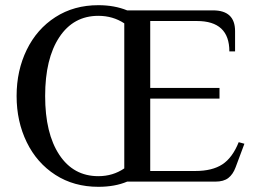

<svg xmlns="http://www.w3.org/2000/svg" viewBox="-20 -700 988 740"><path d="M44 -330Q44 -428 83 -508Q122 -588 193.5 -634Q265 -680 359 -680Q421 -680 470 -660H801Q886 -660 886 -580V-502H864Q864 -619 739 -619H559V-361H826V-320H559V-41H733Q798 -41 837 -66.5Q876 -92 900 -152L922 -146L888 -55Q878 -28 860 -14Q842 0 810 0H470Q423 20 359 20Q265 20 193.5 -26Q122 -72 83 -152Q44 -232 44 -330ZM459 -51V-610Q415 -639 359 -639Q263 -639 208.5 -556.5Q154 -474 154 -330Q154 -186 208.5 -103.5Q263 -21 359 -21Q415 -21 459 -51Z"/></svg>

Font: El Messiri Medium
Style: Regular
Weight: 500
Designer: Mohamed Gaber
Foundry: Kief Type Foundry
Version: Version 2.007